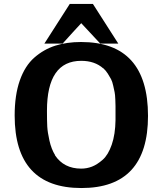

<svg xmlns="http://www.w3.org/2000/svg" viewBox="-20 -928 834 969"><path d="M204 -708 332 -908H449L577 -708H486L390 -811Q384 -805 348.5 -766Q313 -727 296 -708ZM54 -345Q54 -448 80 -522Q106 -596 153.5 -637.5Q201 -679 259 -697.5Q317 -716 389 -716Q727 -716 727 -343Q727 21 391 21Q54 21 54 -345ZM217 -369Q217 -318 218.5 -289.5Q220 -261 229.5 -218.5Q239 -176 258 -145H257Q302 -77 390 -77Q418 -77 444 -87Q470 -97 498 -121.5Q526 -146 544 -198Q562 -250 563 -322Q563 -327 563 -355.5Q563 -384 563 -392Q563 -400 562 -425.5Q561 -451 558.5 -462.5Q556 -474 551.5 -495Q547 -516 540.5 -528.5Q534 -541 524 -556.5Q514 -572 501 -584V-583Q458 -621 390 -621Q217 -621 217 -369Z"/></svg>

Font: Coval
Style: Black
Weight: 1000
Foundry: Context Ltd
Version: Version 001.000